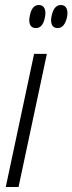

<svg xmlns="http://www.w3.org/2000/svg" viewBox="-20 -746 289 766"><path d="M123 -634Q106 -634 100 -647.5Q94 -661 99 -683Q107 -726 135 -726Q151 -726 157.5 -712.5Q164 -699 159 -676Q151 -634 123 -634ZM210 -634Q193 -634 187 -647.5Q181 -661 186 -683Q195 -726 223 -726Q239 -726 245.5 -712.5Q252 -699 247 -676Q237 -634 210 -634ZM3 0 116 -531H167L54 0Z"/></svg>

Font: Noto Sans ExtraCondensed Light
Style: Italic
Weight: 300
Width: 2
Italic angle: -12°
Designer: Monotype Design Team
Foundry: Monotype Imaging Inc.
Version: Version 2.013; ttfautohint (v1.8.4.7-5d5b)